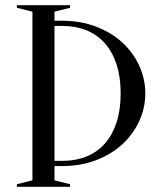

<svg xmlns="http://www.w3.org/2000/svg" viewBox="-20 -720 614 740"><path d="M220 -640Q291 -640 350 -617.5Q409 -595 451 -556.5Q493 -518 516.5 -467Q540 -416 540 -360Q540 -304 516.5 -253Q493 -202 451 -163.5Q409 -125 350 -102.5Q291 -80 220 -80H190V-25L250 -10V0H45V-10L105 -25V-675L45 -690V-700H250V-690L190 -675V-640ZM190 -100H220Q271 -100 312.5 -116.5Q354 -133 383.5 -166Q413 -199 429 -247.5Q445 -296 445 -360Q445 -424 429 -472.5Q413 -521 383.5 -554Q354 -587 312.5 -603.5Q271 -620 220 -620H190Z"/></svg>

Font: Oranienbaum
Style: Regular
Weight: 400
Designer: Oleg Pospelov and Jovanny Lemonad
Foundry: Oleg Pospelov and jovanny Lemonad
Version: Version 1.001; ttfautohint (v0.91) -l 8 -r 50 -G 200 -x 0 -w